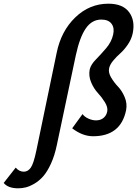

<svg xmlns="http://www.w3.org/2000/svg" viewBox="-190 -731 750 1040"><path d="M-92 289Q-146 289 -170 260L-105 177Q-86 199 -61 199Q-39 199 -23.5 177.5Q-8 156 7 84L117 -445Q141 -563 218 -637Q295 -711 397 -711Q475 -711 509 -665.5Q543 -620 529 -551Q522 -518 502 -489Q482 -460 462 -442.5Q442 -425 423.5 -403Q405 -381 401 -361Q396 -338 412 -311Q428 -284 449.5 -261.5Q471 -239 485.5 -204.5Q500 -170 493 -134Q464 7 314 7Q257 7 201 -36L257 -113Q268 -98 289 -88.5Q310 -79 330 -79Q355 -79 371 -92.5Q387 -106 391 -128Q395 -150 378 -177.5Q361 -205 339.5 -228Q318 -251 303.5 -285.5Q289 -320 296 -355Q302 -381 329.5 -409Q357 -437 385.5 -470.5Q414 -504 423 -544Q431 -580 414 -602.5Q397 -625 359 -625Q308 -625 275 -577.5Q242 -530 221 -433L118 54Q106 112 86 155.5Q66 199 44 224Q22 249 -4 264Q-30 279 -50.5 284Q-71 289 -92 289Z"/></svg>

Font: EauTest
Style: Bold Italic
Weight: 700
Italic angle: -12°
Designer: Christian Thalmann (Catharsis Fonts)
Version: Version 0.001;PS 000.001;hotconv 1.0.88;makeotf.lib2.5.64775